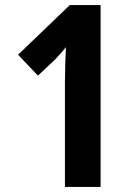

<svg xmlns="http://www.w3.org/2000/svg" viewBox="-20 -734 540 754"><path d="M375 0V-714H254L51 -519L129 -437L197 -501C214 -519 230 -537 239 -549C237 -507 235 -458 235 -416V0Z"/></svg>

Font: Noto Sans Ethiopic Condensed
Style: Bold
Weight: 700
Width: 3
Designer: Monotype Design Team
Foundry: Monotype Imaging Inc.
Version: Version 2.102